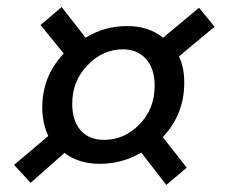

<svg xmlns="http://www.w3.org/2000/svg" viewBox="-20 -599 640 545"><path d="M67 -80 20 -131 117 -213Q100 -250 100 -294Q100 -383 161 -447L95 -528L155 -579L223 -492Q276 -525 341 -525Q402 -525 443 -492L545 -577L589 -523L488 -439Q503 -408 503 -364Q503 -274 442 -210L510 -123L452 -74L381 -166Q327 -134 263 -134Q203 -134 163 -165ZM276 -202Q333 -202 376 -246Q419 -290 419 -356Q419 -404 394.5 -431.5Q370 -459 329 -459Q272 -459 228.5 -414Q185 -369 185 -304Q185 -257 208.5 -229.5Q232 -202 276 -202Z"/></svg>

Font: TypoPRO Source Code Pro
Style: Italic
Weight: 500
Italic angle: -11°
Monospace: yes
Designer: Paul D. Hunt, Teo Tuominen
Foundry: Adobe Systems Incorporated
Version: Version 1.030;PS 1.0;hotconv 1.0.84;makeotf.lib2.5.63406